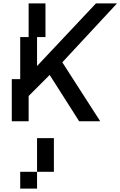

<svg xmlns="http://www.w3.org/2000/svg" viewBox="-20 -720 715 1140"><path d="M450 0H575L350 -350L675 -700H550L200 -328V-500H250V-700H150V-500H100V-250H50V0H150V-150L275 -275ZM100 400H200V300H100ZM200 300H300V100H200Z"/></svg>

Font: LS-VG5000 Shifted
Style: Regular
Weight: 400
Designer: Justin Bihan, 2021
Foundry: Justin Bihan, 2021
Version: Version 1.000;Glyphs 3.1.2 (3151)